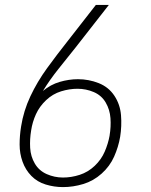

<svg xmlns="http://www.w3.org/2000/svg" viewBox="-20 -755 616 783"><path d="M237 8Q278 8 319.5 -4.5Q361 -17 394.5 -47Q428 -77 445.5 -116.5Q463 -156 470 -197Q477 -241 473.5 -285Q470 -329 446.5 -364.5Q423 -400 382.5 -416Q342 -432 298 -432Q261 -432 223.5 -421Q186 -410 155 -384Q184 -431 218.5 -474Q253 -517 288 -561L424 -735H371L254 -585Q212 -532 172 -477Q132 -422 104 -362.5Q76 -303 66 -239Q60 -202 60 -165.5Q60 -129 72 -95.5Q84 -62 108 -37.5Q132 -13 166.5 -2.5Q201 8 237 8ZM237 -31Q202 -31 170.5 -45Q139 -59 122 -88Q105 -117 103 -152Q101 -187 107 -223Q112 -257 126.5 -289Q141 -321 168 -346.5Q195 -372 229 -382.5Q263 -393 296 -393Q296 -393 296 -393Q296 -393 296 -393Q331 -393 362.5 -379.5Q394 -366 411 -337Q428 -308 430.5 -273Q433 -238 427 -203V-202Q421 -169 407 -136.5Q393 -104 366 -78.5Q339 -53 305 -42Q271 -31 237 -31Z"/></svg>

Font: Iosevka Sparkle Extralight
Style: Italic
Weight: 200
Italic angle: -9°
Designer: Belleve Invis
Foundry: Belleve Invis
Version: Version 4.5.0; ttfautohint (v1.8.3)